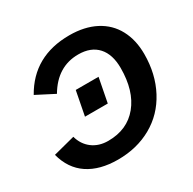

<svg xmlns="http://www.w3.org/2000/svg" viewBox="-156 -858 1034 1029"><g transform="rotate(-30 361.0 -344.0)"><path d="M548.3 -408.7Q548.3 -493.2 506.6 -539.3Q464.8 -585.4 387.2 -585.4Q257.3 -585.4 183.1 -459.5L72.3 -516.6Q174.8 -698.2 397 -698.2Q490.2 -698.2 557.9 -663.1Q625.5 -627.9 660.4 -562.7Q695.3 -497.6 695.3 -410.6Q695.3 -287.6 644 -190.7Q592.8 -93.8 500.7 -42Q408.7 9.8 291.5 9.8Q179.2 9.8 107.2 -38.3Q35.2 -86.4 10.3 -181.6L144 -216.3Q158.2 -164.1 198.2 -133.8Q238.3 -103.5 295.9 -103.5Q414.1 -103.5 481.2 -185.5Q548.3 -267.6 548.3 -408.7ZM252 -278.3 280.8 -427.2H421.9L393.1 -278.3Z"/></g></svg>

Font: Liberation Sans
Style: Bold Italic
Weight: 700
Italic angle: -12°
Designer: Steve Matteson
Foundry: Ascender Corporation
Version: Version 2.1.5